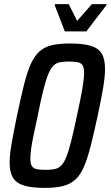

<svg xmlns="http://www.w3.org/2000/svg" viewBox="-20 -908 540 936"><path d="M198 8Q136 8 98.5 -3Q61 -14 44 -40.5Q27 -67 27 -115Q27 -154 37 -210.5Q47 -267 63 -345Q81 -430 96 -491Q111 -552 128 -591.5Q145 -631 169.5 -654.5Q194 -678 230.5 -687Q267 -696 320 -696Q384 -696 421.5 -685Q459 -674 475.5 -647.5Q492 -621 492 -572Q492 -534 482.5 -478Q473 -422 456 -343Q438 -259 422.5 -198Q407 -137 390 -97Q373 -57 349 -34Q325 -11 288.5 -1.5Q252 8 198 8ZM203 -80Q228 -80 246 -83.5Q264 -87 277.5 -100Q291 -113 302.5 -141Q314 -169 326.5 -218Q339 -267 355 -344Q373 -426 381.5 -475.5Q390 -525 390 -553Q390 -579 382 -590.5Q374 -602 357.5 -605Q341 -608 315 -608Q290 -608 272 -604.5Q254 -601 240.5 -588Q227 -575 215.5 -547Q204 -519 191.5 -470Q179 -421 164 -344Q152 -289 143.5 -248.5Q135 -208 131.5 -180.5Q128 -153 128 -134Q128 -109 136 -97.5Q144 -86 160.5 -83Q177 -80 203 -80ZM296 -755 247 -882 249 -888H315L356 -806L428 -888H500L498 -882L401 -755Z"/></svg>

Font: Saira Condensed Medium
Style: Italic
Weight: 500
Width: 3
Italic angle: -12°
Designer: Hector Gatti with collaboration of the Omnibus-Type team
Foundry: Omnibus-Type
Version: Version 1.101